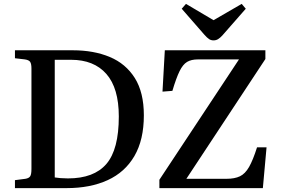

<svg xmlns="http://www.w3.org/2000/svg" viewBox="-20 -969 1446 989"><path d="M57 0V-41L111 -48Q129 -51 135.5 -61Q142 -71 142 -99V-616Q142 -640 135.5 -650Q129 -660 108 -663L57 -669V-710H355Q463 -710 545.5 -675.5Q628 -641 674.5 -567Q721 -493 721 -375Q721 -249 672.5 -165.5Q624 -82 534.5 -41Q445 0 323 0ZM330 -50Q464 -50 528 -124.5Q592 -199 592 -369Q592 -515 528 -588Q464 -661 346 -661H262V-55Q273 -53 292 -51.5Q311 -50 330 -50ZM801 0V-43L1211 -663H1000Q965 -663 943.5 -650Q922 -637 905 -602.5Q888 -568 868 -501L817 -497L829 -710H1347V-665L940 -48H1147Q1189 -48 1216 -61Q1243 -74 1263 -109Q1283 -144 1304 -210H1353L1334 0ZM1080 -761Q1067 -761 1057 -767.5Q1047 -774 1032 -791L916 -924L938 -949L1080 -865L1225 -949L1246 -924L1125 -786Q1114 -774 1103.5 -767.5Q1093 -761 1080 -761Z"/></svg>

Font: Literata 36pt Medium
Style: Regular
Weight: 500
Designer: Latin by Veronika Burian and Jose Scaglione. Greek by Irene Vlachou. Cyrillic by Vera Evstafieva.
Foundry: TypeTogether
Version: Version 3.002